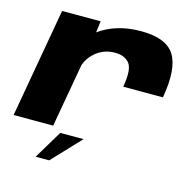

<svg xmlns="http://www.w3.org/2000/svg" viewBox="-113 -710 1013 1003"><g transform="rotate(15 393.0 -208.0)"><path d="M513.5 -291Q530.5 -388 504.8 -419.8Q479 -451.5 427 -451.5Q366.5 -451.5 322 -414Q286.5 -383.5 273.5 -344.5L212.5 0H-1.5L102.5 -590.5H311L303 -528.5Q303 -529 303.5 -529Q396 -595.5 529.5 -595.5Q667 -595.5 711.5 -522.5Q756 -449.5 728 -291ZM166.2 180.6 258.3 27.2H384.1L239.2 180.6Z"/></g></svg>

Font: Anybody ExtraExpanded ExtraBold
Style: Italic
Weight: 800
Width: 8
Italic angle: -10°
Designer: Tyler Finck
Foundry: Etcetera Type Company
Version: Version 1.010; ttfautohint (v1.8.3) -l 8 -r 50 -G 200 -x 14 